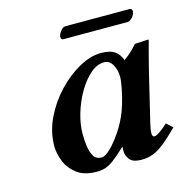

<svg xmlns="http://www.w3.org/2000/svg" viewBox="-92 -670 741 767"><g transform="rotate(-15 278.5 -287.0)"><path d="M340 -39Q340 -42 340 -48Q340 -54 341 -58L339 -59Q308 -30 288 -15Q268 0 252 5Q236 10 216 10Q164 10 133.5 -14Q103 -38 90.5 -71Q78 -104 78 -132Q78 -191 104.5 -246.5Q131 -302 173 -346.5Q215 -391 263 -417.5Q311 -444 354 -444Q393 -444 412 -429.5Q431 -415 438 -392Q455 -404 469 -417Q483 -430 495 -444L550 -447Q552 -447 552 -444Q552 -444 548.5 -430.5Q545 -417 539.5 -397Q534 -377 529 -356.5Q524 -336 520 -321L473 -125Q466 -96 466 -83Q466 -67 475 -67Q490 -67 532 -105L557 -82Q522 -47 497 -27Q472 -7 450 1.5Q428 10 402 10Q364 10 352 -8Q340 -26 340 -39ZM373 -195Q383 -222 390 -250Q397 -278 400.5 -300.5Q404 -323 404 -331Q404 -360 391.5 -382.5Q379 -405 357 -405Q327 -405 299 -380.5Q271 -356 248.5 -317Q226 -278 213 -234Q200 -190 200 -151Q200 -124 203.5 -98.5Q207 -73 217.5 -56.5Q228 -40 250 -40Q264 -40 286.5 -61.5Q309 -83 333 -118.5Q357 -154 373 -195ZM489 -536H224Q214 -536 214 -548Q214 -551 215 -553Q217 -562 226 -573Q235 -584 245 -584H509Q521 -584 521 -572Q521 -570 520 -568Q519 -558 509 -547Q499 -536 489 -536Z"/></g></svg>

Font: Libertinus Serif SemiBold
Style: Italic
Weight: 600
Italic angle: -11.5°
Designer: Philipp H. Poll, Khaled Hosny
Foundry: Caleb Maclennan
Version: Version 7.051;RELEASE